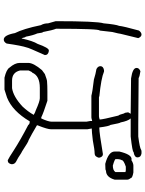

<svg xmlns="http://www.w3.org/2000/svg" viewBox="107 -751 786 1040"><g transform="rotate(90 500.0 -231.0)"><path d="M167 -604.5Q179.2 -604.5 186.5 -586.9L163.1 -491.2Q163.1 -485.4 153.3 -446.3L145.5 -377.9Q135.7 -377.9 135.7 -141.6Q143.6 -123.5 153.3 -71.3Q157.2 -71.3 161.1 -40Q171.4 -17.6 178.7 22.5Q182.1 22.5 186.5 43.9H188.5Q201.7 -16.1 217.8 -42Q239.3 -102.5 252.9 -102.5H256.8Q278.3 -99.1 278.3 -81.1Q237.3 9.8 237.3 16.6Q227.5 44.9 215.8 126Q207.5 141.6 194.3 141.6Q170.4 141.6 159.2 81.1Q135.7 34.7 116.2 -59.6Q106.4 -76.2 106.4 -98.6L94.7 -139.6Q94.7 -364.3 106.4 -399.4Q112.3 -464.8 120.1 -483.4Q122.1 -505.9 145.5 -590.8Q156.2 -604.5 167 -604.5ZM801.3 -604.5H811Q832.5 -601.1 832.5 -583Q832.5 -565.9 803.2 -561.5Q803.2 -555.2 719.2 -545.9H621.6Q635.3 -531.2 643.1 -491.2Q646.5 -491.2 656.7 -436.5Q663.6 -429.7 670.4 -376H674.3Q699.7 -376 814.9 -395.5Q830.6 -395.5 834.5 -374Q828.6 -350.6 811 -350.6Q791.5 -350.6 740.7 -340.8Q693.4 -335 676.3 -335V-333Q680.2 -314 680.2 -311.5V-114.3Q680.2 -95.7 660.6 -45.9Q658.7 -45.9 658.7 -38.1Q707 -9.3 738.8 6.8Q746.6 6.8 799.3 42Q802.2 42 834.5 63.5L856 75.2Q869.6 83 869.6 98.6Q866.2 120.1 848.1 120.1Q833.5 113.3 793.5 86.9Q735.8 49.8 656.7 8.8Q653.3 1 637.2 1Q582 94.7 508.3 124L465.3 137.7H400.9Q356.4 127.4 346.2 110.4Q320.8 81.1 320.8 55.7V6.8Q322.3 -21 359.9 -65.4L381.3 -81.1Q412.6 -92.8 420.4 -92.8Q442.4 -94.7 477.1 -94.7H525.9Q592.3 -73.2 615.7 -61.5H621.6Q639.2 -99.6 639.2 -118.2V-305.7Q639.2 -308.1 635.3 -327.1V-336.9H633.3Q620.6 -333 615.7 -333H498.5Q477.1 -338.9 410.6 -346.7Q379.4 -356.4 354 -360.4Q338.4 -368.7 338.4 -381.8Q338.4 -397.5 359.9 -401.4H367.7Q404.3 -385.7 502.4 -376Q502.4 -374 508.3 -374H609.9Q614.7 -374 627.4 -377.9Q627.4 -393.6 606 -479.5Q601.6 -482.4 594.2 -510.7Q590.3 -511.7 588.4 -532.2L596.2 -545.9H592.3Q554.7 -545.9 404.8 -547.9Q348.1 -556.2 348.1 -577.1V-579.1Q348.1 -591.3 365.7 -598.6Q393.6 -594.7 402.8 -588.9Q563.5 -586.9 654.8 -586.9H719.2Q780.8 -594.7 791.5 -602.5Q794.9 -604.5 801.3 -604.5ZM361.8 6.8V53.7Q372.1 96.7 416.5 96.7H457.5Q503.4 89.8 557.1 40Q585 10.3 602.1 -20.5Q590.3 -28.3 576.7 -32.2Q528.8 -53.7 512.2 -53.7H455.6Q390.6 -53.7 373.5 -12.7Q369.6 -12.2 361.8 6.8ZM877 -560.5H914.1Q945.3 -555.2 945.3 -544.9Q953.1 -536.1 953.1 -527.3V-459Q939.5 -412.1 904.3 -412.1Q904.3 -408.2 871.1 -408.2H867.2Q800.8 -425.8 800.8 -459V-484.4Q816.4 -550.8 841.8 -550.8H843.8Q845.7 -550.8 845.7 -548.8Q864.3 -560.5 877 -560.5ZM841.8 -468.8V-464.8Q841.8 -459 877 -449.2Q902.3 -449.2 912.1 -462.9V-517.6L902.3 -519.5H882.8Q847.7 -507.8 847.7 -498Q841.8 -488.8 841.8 -468.8Z"/></g></svg>

Font: CEF Fonts CJK
Style: Regular
Weight: 400
Designer: PartyBoss (派对大魔王)
Version: Release 2.25